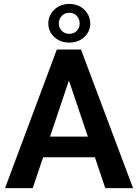

<svg xmlns="http://www.w3.org/2000/svg" viewBox="-20 -965 707 985"><path d="M520 0 466.8 -158.2H201.2L147.9 0H5.9L271.5 -710.9H395.5L662.6 0ZM236.8 -264.2H430.7L333.5 -552.2ZM228 -844.7Q228 -885.7 258.5 -915.3Q289.1 -944.8 335.4 -944.8Q381.8 -944.8 412.4 -915.3Q442.9 -885.7 442.9 -844.7Q442.9 -803.2 412.4 -774.9Q381.8 -746.6 335.4 -746.6Q289.1 -746.6 258.5 -774.9Q228 -803.2 228 -844.7ZM281.7 -844.7Q281.7 -823.2 296.6 -807.4Q311.5 -791.5 335.4 -791.5Q359.9 -791.5 374.3 -807.1Q388.7 -822.8 388.7 -844.7Q388.7 -866.7 374.3 -883.1Q359.9 -899.4 335.4 -899.4Q311.5 -899.4 296.6 -883.1Q281.7 -866.7 281.7 -844.7Z"/></svg>

Font: Vazirmatn RD SemiBold
Style: Regular
Weight: 600
Designer: Saber Rastikerdar
Foundry: Saber Rastikerdar
Version: Version 32.102